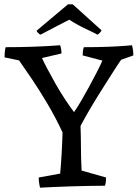

<svg xmlns="http://www.w3.org/2000/svg" viewBox="-20 -858 637 887"><path d="M165 9Q159 -15 159 -38L258 -56Q266 -144 269 -246Q238 -313 200.5 -376.5Q163 -440 127.5 -492.5Q92 -545 68 -579L1 -593Q1 -605 2 -616.5Q3 -628 6 -640Q71 -640 128.5 -642Q186 -644 222 -646.5Q258 -649 258 -649Q264 -630 264 -611L174 -590Q182 -572 198.5 -540.5Q215 -509 236 -472Q257 -435 280 -400Q303 -365 322 -340L324 -343Q338 -363 355.5 -393Q373 -423 391.5 -457Q410 -491 426.5 -523Q443 -555 453 -578L362 -602Q362 -612 363 -621Q364 -630 367 -640Q432 -640 482 -642Q532 -644 561 -646.5Q590 -649 590 -649Q596 -625 596 -602L540 -582Q535 -576 518.5 -550.5Q502 -525 479 -489Q456 -453 431.5 -413.5Q407 -374 386 -337.5Q365 -301 352 -276Q354 -220 354 -174.5Q354 -129 357 -70L470 -38Q470 -28 469 -19Q468 -10 465 0Q315 1 165 9ZM430 -698Q414 -707 390 -718Q366 -729 342 -742Q318 -755 300 -767Q269 -751 237 -734.5Q205 -718 173 -701L167 -698Q164 -698 156.5 -705.5Q149 -713 149 -716L294 -838H316L449 -718Q449 -715 441 -706.5Q433 -698 430 -698Z"/></svg>

Font: Labrada
Style: Regular
Weight: 400
Designer: Mercedes Jáuregui
Foundry: Omnibus-Type Team
Version: Version 1.000; ttfautohint (v1.8.4.7-5d5b)